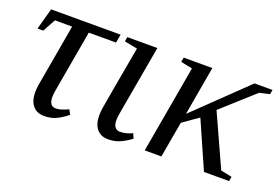

<svg xmlns="http://www.w3.org/2000/svg" viewBox="-72 -663 1270 877"><g transform="rotate(20 563.0 -224.5)"><path d="M192.4 -85Q192.4 -41 224.6 -41Q248.5 -41 284.7 -58.6L296.9 -36.1Q273.4 -16.6 247.1 -3.4Q220.7 9.8 186 9.8Q150.9 9.8 131.1 -13.7Q111.3 -37.1 111.3 -79.1Q111.3 -93.3 114 -112.5Q116.7 -131.8 167.5 -418H84L49.8 -355.5H22L50.3 -459H388.2L380.9 -418H248.5L201.2 -149.9Q192.4 -103.5 192.4 -85Z M503.4 -85Q503.4 -63 512.5 -52Q521.5 -41 535.6 -41Q564.9 -41 596.2 -55.7L606.4 -32.7Q583.5 -15.1 556.9 -2.7Q530.3 9.8 496.6 9.8Q461.9 9.8 442.1 -13.7Q422.4 -37.1 422.4 -79.1Q422.4 -93.8 425 -113.5Q427.7 -133.3 480 -424.8L417 -437L420.9 -459H566.9L512.2 -149.9Q503.4 -104.5 503.4 -85Z M792.5 -221.2 1039.1 -459H1126.5L1122.6 -437L1073.2 -425.8L917.5 -285.6L1032.2 -33.2L1086.4 -22L1082.5 0H960.4L859.9 -228L784.2 -174.8L753.4 0H672.4L747.1 -425.3L690.9 -437L694.8 -459H834Z"/></g></svg>

Font: Tinos
Style: Italic
Weight: 400
Italic angle: -16.333°
Designer: Steve Matteson
Foundry: Monotype Imaging Inc.
Version: Version 1.32